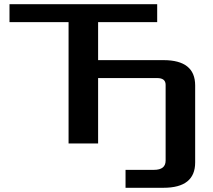

<svg xmlns="http://www.w3.org/2000/svg" viewBox="-20 -680 1010 910"><path d="M25 -575V-660H725V-575H445V-395H755Q905 -395 905 -275V90Q905 210 755 210H575V125H710Q765 125 765 81V-278Q765 -310 725 -310H445V0H305V-575Z"/></svg>

Font: Xolonium
Style: Regular
Weight: 400
Designer: Severin Meyer
Version: Version 4.2